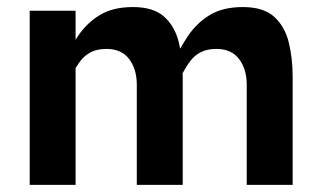

<svg xmlns="http://www.w3.org/2000/svg" viewBox="-20 -516 899 536"><path d="M62.9 -486.1V0H191V-486.1ZM153.2 -335 182.1 -309.9Q192.7 -330.3 204.6 -345.9Q216.4 -361.5 233.8 -370.4Q251.2 -379.4 277.3 -379.4Q319.3 -379.4 340.6 -351.1Q361.9 -322.8 361.9 -279.3V0H490.1V-300.5Q490.1 -354.6 478.9 -398.9Q467.7 -443.2 437.8 -469.8Q408 -496.3 351.1 -496.3Q295.4 -496.3 258.8 -474.1Q222.2 -451.9 197.6 -415.2Q173 -378.5 153.2 -335ZM460.1 -335 489 -309.9Q499.6 -330.3 511.5 -345.9Q523.3 -361.5 540.7 -370.4Q558.1 -379.4 584.2 -379.4Q626.2 -379.4 647.5 -351.1Q668.8 -322.8 668.8 -279.3V0H797V-300.5Q797 -354.6 785.8 -398.9Q774.5 -443.2 744.7 -469.8Q714.8 -496.3 658 -496.3Q602.3 -496.3 565.7 -474.1Q529.1 -451.9 504.5 -415.2Q479.9 -378.5 460.1 -335Z"/></svg>

Font: Estedad-VF-FD Black
Style: Regular
Weight: 900
Designer: Amin Abedi
Version: Version 4.000